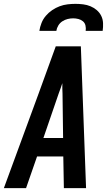

<svg xmlns="http://www.w3.org/2000/svg" viewBox="-39 -975 559 995"><path d="M-19 0 161 -490 250 -735H380L407 0H292L289 -164H153L96 0ZM186 -260H288L285 -490Q284 -504 284 -517.5Q284 -531 284 -544Q280 -531 275 -517.5Q270 -504 265 -490ZM165 -815Q168 -835 176 -855.5Q184 -876 198.5 -893Q213 -910 231.5 -922.5Q250 -935 270 -942.5Q290 -950 311 -952.5Q332 -955 352 -955Q372 -955 392 -952.5Q412 -950 430 -942.5Q448 -935 462.5 -922.5Q477 -910 485.5 -893Q494 -876 495 -855.5Q496 -835 493 -815H405Q407 -829 404 -842.5Q401 -856 391 -864.5Q381 -873 367.5 -876.5Q354 -880 340 -880Q326 -880 311.5 -876.5Q297 -873 284 -864.5Q271 -856 263 -842.5Q255 -829 253 -815Z"/></svg>

Font: Iosevka SS18
Style: Bold Italic
Weight: 700
Italic angle: -9°
Monospace: yes
Designer: Belleve Invis
Foundry: Belleve Invis
Version: Version 25.1.1; ttfautohint (v1.8.4)